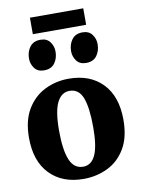

<svg xmlns="http://www.w3.org/2000/svg" viewBox="-102 -1021 809 1101"><g transform="rotate(-10 302.0 -471.0)"><path d="M26 -275Q26 -375 65.2 -440.5Q104.5 -506 168.8 -538Q233 -570 308.5 -570Q433 -570 505.2 -495Q577.5 -420 577.5 -284Q577.5 -181.5 538.2 -116.2Q499 -51 434.5 -20Q370 11 294.5 11Q171 11 98.5 -64Q26 -139 26 -275ZM304 -58.5Q351.5 -58.5 375.5 -109.5Q399.5 -160.5 399.5 -272Q399.5 -385.5 377.5 -443Q355.5 -500.5 301.5 -500.5Q254 -500.5 228.5 -449.5Q203 -398.5 203 -287Q203 -173.5 226.8 -116Q250.5 -58.5 304 -58.5ZM178.5 -641.5Q142 -641.5 123.5 -666.5Q105 -691.5 105 -722.5Q105 -762 125.8 -790Q146.5 -818 187.5 -818H188.5Q225 -818 243.5 -793Q262 -768 262 -737Q262 -697.5 241.5 -669.5Q221 -641.5 179.5 -641.5ZM423.5 -641.5Q387 -641.5 368.5 -666.5Q350 -691.5 350 -722.5Q350 -762 370.8 -790Q391.5 -818 432.5 -818H433.5Q470 -818 488.5 -793Q507 -768 507 -737Q507 -697.5 486.5 -669.5Q466 -641.5 424.5 -641.5ZM461.5 -953V-857H151V-953Z"/></g></svg>

Font: Merriweather Black
Style: Regular
Weight: 900
Designer: Eben Sorkin
Foundry: Eben Sorkin
Version: Version 2.200;gftools[0.9.31]